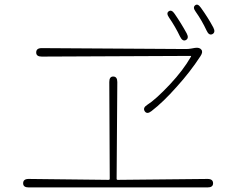

<svg xmlns="http://www.w3.org/2000/svg" viewBox="-20 -855 1040 838"><path d="M105 -37Q81 -37 81 -55Q81 -74 105 -74L454 -70Q459 -70 459 -75L457 -497Q457 -521 474 -521Q492 -521 492 -497L489 -75Q489 -70 494 -70L886 -74Q910 -74 910 -55Q910 -37 886 -37ZM641 -370Q622 -355 612 -369Q602 -384 622 -397Q659 -420 722 -487Q780 -549 813 -607Q816 -611 811 -611L162 -608Q138 -608 138 -626Q138 -645 162 -645L792 -641Q803 -641 814 -643L831 -646Q851 -649 859 -638Q867 -628 855 -610Q810 -541 752 -477Q692 -409 641 -370ZM791 -680Q777 -673 766 -695Q745 -739 718 -778Q704 -798 717 -806Q729 -814 742 -795Q771 -753 795 -709Q806 -688 791 -680ZM907 -706Q892 -699 882 -721Q861 -766 834 -804Q820 -823 832 -832Q843 -841 857 -821Q888 -778 911 -735Q922 -714 907 -706Z"/></svg>

Font: Resource Han Rounded JP ExtraLight
Style: Regular
Weight: 250
Designer: Cyano Hao (round all glyphs); Ryoko NISHIZUKA 西塚涼子 (kana, bopomofo & ideographs); Paul D. Hunt (Latin, Greek & Cyrillic)
Foundry: Cyano Hao
Version: 0.990